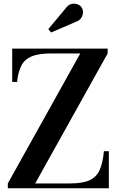

<svg xmlns="http://www.w3.org/2000/svg" viewBox="-20 -1011 654 1031"><path d="M22 0V-26L411 -724H255Q187 -724 149.2 -708Q111.5 -692 94.5 -658.2Q77.5 -624.5 71.5 -571H45.5V-750H558V-724L169 -26H355Q423.5 -26 460.8 -43Q498 -60 515 -97.8Q532 -135.5 538 -199H564.5V0ZM254.5 -836.5 239.5 -854.5 333.5 -967.5Q347 -986 364 -989.8Q381 -993.5 396.2 -987.8Q411.5 -982 418.5 -970.5Q427 -957.5 425.5 -941.5Q424 -925.5 414.2 -912.2Q404.5 -899 386.5 -893.5Z"/></svg>

Font: Bodoni Moda 9pt SemiBold
Style: Regular
Weight: 600
Designer: Owen Earl
Foundry: indestructible type
Version: Version 2.005